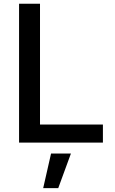

<svg xmlns="http://www.w3.org/2000/svg" viewBox="-20 -747 604 1006"><path d="M79.9 0H519.2V-94.5H189.6V-727.3H79.9ZM206.3 238.6H285.2L351.6 57.5H247.5Z"/></svg>

Font: Magic Ui Pro Medium
Style: Regular
Weight: 500
Designer: Stefan Endress, Andreas Faust
Version: Version 1.000;FEAKit 1.0